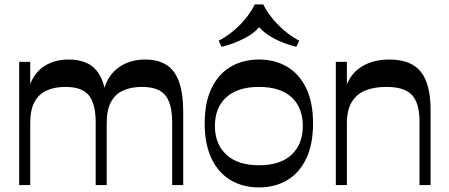

<svg xmlns="http://www.w3.org/2000/svg" viewBox="-20 -827 2005 858"><path d="M65.7 0V-550.5H115.1V-406.4L105.2 -419.1Q122.1 -490.5 169.8 -525.8Q217.6 -561 286.8 -561Q332.8 -561 367.4 -545.5Q402.1 -530 424.3 -493.2Q446.5 -456.4 454.1 -393.9L437.8 -400.6Q453.4 -481.5 504.6 -521.3Q555.8 -561 628.6 -561Q683.4 -561 721.3 -538.6Q759.3 -516.3 779 -464.3Q798.8 -412.3 798.8 -323.4V0H749.4V-280.2Q749.4 -362.3 719.2 -400.5Q689.1 -438.6 614.7 -438.6Q565.7 -438.6 530.2 -422.5Q494.7 -406.4 475.8 -370.9Q456.9 -335.4 456.9 -277.7V0H407.6V-280.2Q407.6 -362.3 377.4 -400.5Q347.2 -438.6 272.9 -438.6Q223.9 -438.6 188.4 -422.5Q152.9 -406.4 134 -370.9Q115.1 -335.4 115.1 -277.7V0Z M1137.5 10.5Q1065.8 10.5 1011.2 -21.6Q956.6 -53.7 925.7 -117.5Q894.7 -181.3 894.7 -275.3Q894.7 -369.9 925.7 -433.3Q956.6 -496.8 1011.2 -528.9Q1065.8 -561 1137.5 -561Q1208.5 -561 1262.9 -528.9Q1317.4 -496.8 1348.1 -433.3Q1378.9 -369.9 1378.9 -275.3Q1378.9 -181.3 1348.1 -117.5Q1317.4 -53.7 1262.9 -21.6Q1208.5 10.5 1137.5 10.5ZM1137.5 -88.5Q1233 -88.5 1283.1 -135.8Q1333.2 -183.1 1333.2 -264.2Q1333.2 -345.7 1283.1 -392.2Q1233 -438.6 1137.5 -438.6Q1042 -438.6 991.2 -392.2Q940.4 -345.7 940.4 -264.2Q940.4 -183.8 991.2 -136.1Q1042 -88.5 1137.5 -88.5ZM970.4 -617.8 957.1 -644.7Q1011.9 -673.9 1053.7 -717.2Q1095.4 -760.4 1118.9 -807.3H1156.1Q1180.6 -759 1222.8 -716.1Q1264.9 -673.3 1317.3 -644.7L1304.3 -617.8Q1264.3 -627.7 1228.1 -643.6Q1192 -659.5 1164.6 -680.8Q1137.1 -702.1 1122.8 -727.1H1152.8Q1129.9 -686.4 1077.6 -658.6Q1025.3 -630.8 970.4 -617.8Z M1854.7 0V-284.2Q1854.7 -364.8 1821.7 -401.7Q1788.7 -438.6 1707.4 -438.6Q1651.1 -438.6 1611.7 -422.2Q1572.3 -405.7 1551.2 -369.9Q1530.1 -334.1 1530.1 -275.6V0H1480.7V-550.5H1530.1V-399.8L1520.2 -419.4Q1538.1 -490.8 1591 -525.9Q1643.9 -561 1719.6 -561Q1816.5 -561 1860.3 -506.5Q1904.1 -452 1904.1 -337.8V0Z"/></svg>

Font: Savate ExtraLight
Style: Regular
Weight: 200
Designer: Max Esnée
Foundry: Plomb Type
Version: Version 2.000